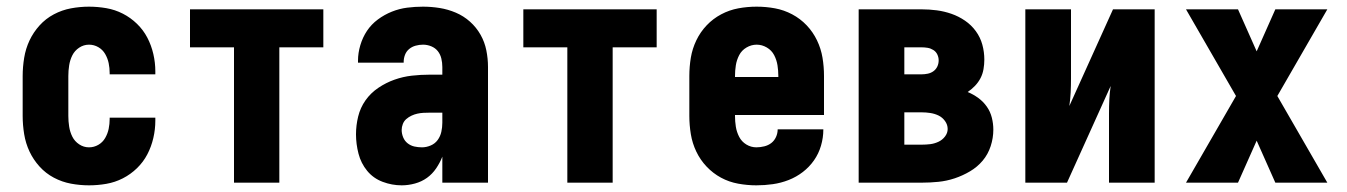

<svg xmlns="http://www.w3.org/2000/svg" viewBox="-20 -548 4040 576"><path d="M247 8Q220 8 193 3Q166 -2 141.5 -15Q117 -28 98.5 -48.5Q80 -69 68.5 -93.5Q57 -118 52.5 -145.5Q48 -173 48 -200V-320Q48 -347 52.5 -374.5Q57 -402 68.5 -426.5Q80 -451 98.5 -471.5Q117 -492 141.5 -505Q166 -518 193 -523Q220 -528 247 -528Q273 -528 299 -523.5Q325 -519 348.5 -507Q372 -495 391 -476.5Q410 -458 422 -435Q434 -412 440 -386Q446 -360 446 -334V-325H309V-329Q309 -344 306 -358.5Q303 -373 295.5 -386Q288 -399 275 -406.5Q262 -414 247 -414Q231 -414 217.5 -405Q204 -396 197 -382Q190 -368 187.5 -352Q185 -336 185 -320V-200Q185 -184 187.5 -168Q190 -152 197 -138Q204 -124 217.5 -115Q231 -106 247 -106Q262 -106 275 -113.5Q288 -121 295.5 -134Q303 -147 306 -161.5Q309 -176 309 -191V-195H446V-186Q446 -160 440 -134Q434 -108 422 -85Q410 -62 391 -43.5Q372 -25 348.5 -13Q325 -1 299 3.5Q273 8 247 8Z M682 0V-406H550V-520H950V-406H818V0Z M1185 8Q1156 8 1128 -2.5Q1100 -13 1081.5 -35.5Q1063 -58 1055.5 -87Q1048 -116 1048 -145Q1048 -172 1054.5 -198.5Q1061 -225 1076.5 -247Q1092 -269 1115 -284.5Q1138 -300 1163.5 -309Q1189 -318 1215.5 -321Q1242 -324 1269 -324H1307V-347Q1307 -360 1304 -372.5Q1301 -385 1293.5 -394.5Q1286 -404 1274 -409Q1262 -414 1249 -414Q1238 -414 1227 -411Q1216 -408 1207.5 -401Q1199 -394 1195 -383.5Q1191 -373 1191 -362V-360H1054V-366Q1054 -389 1061 -412.5Q1068 -436 1081 -455.5Q1094 -475 1113.5 -489.5Q1133 -504 1155.5 -513Q1178 -522 1201.5 -525Q1225 -528 1249 -528Q1274 -528 1299 -524Q1324 -520 1347.5 -510Q1371 -500 1390 -483Q1409 -466 1421.5 -444Q1434 -422 1439 -397Q1444 -372 1444 -347V0H1307V-78Q1300 -60 1288.5 -43Q1277 -26 1261 -14.5Q1245 -3 1225 2.5Q1205 8 1185 8ZM1246 -106Q1259 -106 1272 -111.5Q1285 -117 1293 -128Q1301 -139 1304 -152.5Q1307 -166 1307 -180V-210H1269Q1260 -210 1250.5 -209.5Q1241 -209 1232 -207Q1223 -205 1214.5 -201Q1206 -197 1199 -191Q1192 -185 1188.5 -176Q1185 -167 1185 -158Q1185 -147 1189.5 -136Q1194 -125 1203 -118Q1212 -111 1223 -108.5Q1234 -106 1246 -106Z M1682 0V-406H1550V-520H1950V-406H1818V0Z M2249 8Q2222 8 2194.5 3Q2167 -2 2143 -15Q2119 -28 2100 -48Q2081 -68 2069 -93Q2057 -118 2052.5 -145.5Q2048 -173 2048 -200V-320Q2048 -348 2052.5 -375Q2057 -402 2069 -427Q2081 -452 2100 -472Q2119 -492 2143.5 -505Q2168 -518 2195 -523Q2222 -528 2250 -528Q2278 -528 2305 -523Q2332 -518 2356.5 -505Q2381 -492 2400 -472Q2419 -452 2431 -427Q2443 -402 2447.5 -375Q2452 -348 2452 -320V-203H2185V-200Q2185 -184 2187.5 -168Q2190 -152 2197.5 -137.5Q2205 -123 2219 -114.5Q2233 -106 2249 -106Q2261 -106 2273 -109Q2285 -112 2294 -119Q2303 -126 2308 -137Q2313 -148 2313 -160H2450V-159Q2450 -135 2443 -111Q2436 -87 2422 -67Q2408 -47 2388.5 -32Q2369 -17 2346 -8Q2323 1 2298.5 4.5Q2274 8 2249 8ZM2185 -317H2315V-320Q2315 -336 2312.5 -352Q2310 -368 2302.5 -382.5Q2295 -397 2280.5 -405.5Q2266 -414 2250 -414Q2234 -414 2219.5 -405.5Q2205 -397 2197.5 -382.5Q2190 -368 2187.5 -352Q2185 -336 2185 -320Z M2556 0V-520H2745Q2768 -520 2790.5 -517Q2813 -514 2834.5 -506.5Q2856 -499 2875 -486Q2894 -473 2907.5 -454.5Q2921 -436 2927 -414Q2933 -392 2933 -369Q2933 -355 2930.5 -340.5Q2928 -326 2921.5 -313.5Q2915 -301 2905 -290.5Q2895 -280 2883 -272Q2900 -265 2915 -254Q2930 -243 2940.5 -228Q2951 -213 2955.5 -195Q2960 -177 2960 -159Q2960 -134 2952 -109.5Q2944 -85 2928 -66Q2912 -47 2890 -34Q2868 -21 2844 -13Q2820 -5 2795 -2.5Q2770 0 2745 0ZM2693 -325H2745Q2754 -325 2763.5 -327Q2773 -329 2780.5 -334.5Q2788 -340 2792 -348.5Q2796 -357 2796 -367Q2796 -376 2792 -384.5Q2788 -393 2780 -398Q2772 -403 2763 -404.5Q2754 -406 2745 -406H2693ZM2693 -114H2745Q2758 -114 2770.5 -115.5Q2783 -117 2795 -122.5Q2807 -128 2815 -138.5Q2823 -149 2823 -161Q2823 -174 2815 -185Q2807 -196 2795.5 -201.5Q2784 -207 2771 -209Q2758 -211 2745 -211H2693Z M3056 0V-520H3193V-312Q3193 -291 3192 -270.5Q3191 -250 3188 -230L3319 -520H3444V0H3307V-208Q3307 -229 3308 -249.5Q3309 -270 3312 -290L3181 0Z M3538 0 3688 -260 3538 -520H3694L3750 -394L3806 -520H3962L3812 -260L3962 0H3806L3750 -126L3694 0Z"/></svg>

Font: Iosevka Heavy
Style: Regular
Weight: 900
Monospace: yes
Designer: Belleve Invis
Foundry: Belleve Invis
Version: Version 32.5.0; ttfautohint (v1.8.4)